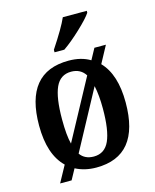

<svg xmlns="http://www.w3.org/2000/svg" viewBox="-120 -847 782 968"><g transform="rotate(-15 271.5 -363.0)"><path d="M216 -619Q281 -717 302 -766H427V-756Q410 -730 359 -682Q308 -634 267 -606H216ZM119 -46Q45 -117 45 -269Q45 -547 273 -547Q339 -547 385 -519L416 -576H476L428 -487Q497 -416 497 -269Q497 10 270 10Q210 10 162 -15L132 40H72ZM345 -451Q320 -490 271 -490Q214 -490 189.5 -436Q165 -382 165 -269Q165 -185 177 -140ZM378 -269Q378 -339 367 -389L201 -81Q225 -47 272 -47Q329 -47 353.5 -101.5Q378 -156 378 -269Z"/></g></svg>

Font: Noto Serif NarrowSemiBold
Style: Regular
Weight: 600
Width: 4
Designer: Monotype Design Team
Foundry: Monotype Imaging Inc.
Version: Version 1.001